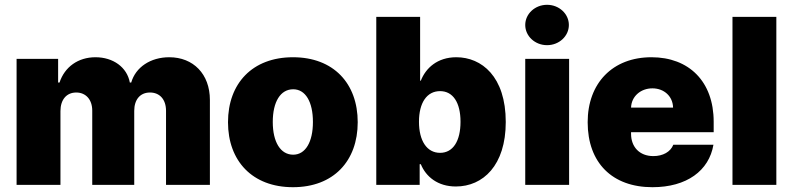

<svg xmlns="http://www.w3.org/2000/svg" viewBox="-20 -778 3336 808"><path d="M49.8 0H234.4V-310.5C234.4 -358.4 259.8 -388.7 300.8 -388.7C340.8 -388.7 368.2 -359.4 368.2 -312.5V0H544.9V-311.5C544.9 -358.4 569.3 -388.7 611.3 -388.7C651.4 -388.7 678.7 -360.4 678.7 -311.5V0H863.3V-357.4C863.3 -466.8 793 -537.1 692.4 -537.1C613.3 -537.1 550.8 -495.1 532.2 -430.7H526.4C514.6 -495.1 456.1 -537.1 381.8 -537.1C308.6 -537.1 252 -496.1 230.5 -430.7H224.6V-530.3H49.8Z M1212.9 9.8C1383.8 9.8 1485.4 -100.6 1485.4 -263.7C1485.4 -426.8 1383.8 -537.1 1212.9 -537.1C1042 -537.1 939.5 -426.8 939.5 -263.7C939.5 -100.6 1042 9.8 1212.9 9.8ZM1213.9 -127C1160.2 -127 1127.9 -180.7 1127.9 -264.6C1127.9 -349.6 1160.2 -402.3 1213.9 -402.3C1265.6 -402.3 1296.9 -349.6 1296.9 -264.6C1296.9 -180.7 1265.6 -127 1213.9 -127Z M1563.5 0H1746.1V-86.9H1751C1772.5 -34.2 1822.3 6.8 1898.4 6.8C2012.7 6.8 2108.4 -82 2108.4 -264.6C2108.4 -456.1 2006.8 -537.1 1900.4 -537.1C1820.3 -537.1 1771.5 -491.2 1751 -438.5H1748V-707H1563.5ZM1743.2 -265.6C1743.2 -345.7 1776.4 -394.5 1832 -394.5C1886.7 -394.5 1918 -345.7 1918 -265.6C1918 -184.6 1886.7 -134.8 1832 -134.8C1776.4 -134.8 1743.2 -185.5 1743.2 -265.6Z M2190.4 0H2375V-530.3H2190.4ZM2282.2 -587.9C2333 -587.9 2374 -626 2374 -672.9C2374 -719.7 2333 -757.8 2282.2 -757.8C2231.4 -757.8 2190.4 -719.7 2190.4 -672.9C2190.4 -626 2231.4 -587.9 2282.2 -587.9Z M2725.6 9.8C2870.1 9.8 2963.9 -59.6 2982.4 -168.9H2813.5C2801.8 -138.7 2769.5 -121.1 2729.5 -121.1C2670.9 -121.1 2635.7 -160.2 2635.7 -214.8V-221.7H2983.4V-265.6C2983.4 -435.5 2878.9 -537.1 2721.7 -537.1C2557.6 -537.1 2453.1 -427.7 2453.1 -263.7C2453.1 -92.8 2556.6 9.8 2725.6 9.8ZM2635.7 -325.2C2637.2 -372.6 2676.3 -406.2 2725.6 -406.2C2774.4 -406.2 2811.5 -373 2812.5 -325.2Z M3247.1 -707H3062.5V0H3247.1Z"/></svg>

Font: Pretendard Black
Style: Regular
Weight: 900
Designer: Base glyphs from Inter by Rasmus Andersson; Hangeul glyphs from Noto Sans CJK(Source Han Sans) by Jang Soo-young and Kan
Foundry: Kil Hyung-jin
Version: Version 1.309;Glyphs 3.2 (3225)